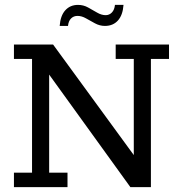

<svg xmlns="http://www.w3.org/2000/svg" viewBox="-20 -765 743 785"><path d="M37 0V-59H111V-524H37V-583H197L527 -131V-524H453V-583H671V-524H597V0H513L181 -460V-59H256V0ZM409 -659Q388 -659 368.5 -669.5Q349 -680 331.5 -690Q314 -700 297 -700Q281 -700 270.5 -689.5Q260 -679 258 -659H224Q227 -701 247 -723Q267 -745 299 -745Q321 -745 340 -734.5Q359 -724 377 -713.5Q395 -703 412 -703Q427 -703 437.5 -714Q448 -725 450 -745H485Q482 -703 462 -681Q442 -659 409 -659Z"/></svg>

Font: Rokkitt
Style: Regular
Weight: 400
Designer: Vernon Adams
Foundry: Vernon Adams
Version: Version 3.103